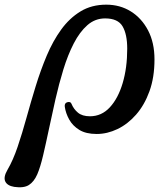

<svg xmlns="http://www.w3.org/2000/svg" viewBox="-140 -563 713 824"><path d="M-79 239Q-109 234 -117.5 215.5Q-126 197 -108 166Q-84 125 -64.5 67.5Q-45 10 -26.5 -57Q-8 -124 13 -192.5Q34 -261 60.5 -324Q87 -387 122.5 -436Q158 -485 205.5 -514Q253 -543 316 -543Q375 -543 421.5 -514Q468 -485 495.5 -432.5Q523 -380 523 -308Q523 -231 501.5 -171.5Q480 -112 444 -71Q408 -30 364 -9Q320 12 275 12Q229 12 200.5 -5.5Q172 -23 157 -50Q142 -77 138 -105Q136 -121 149.5 -124.5Q163 -128 167 -117Q176 -95 194.5 -79.5Q213 -64 246 -64Q296 -64 331.5 -102.5Q367 -141 386.5 -206.5Q406 -272 406 -354Q406 -416 386 -450Q366 -484 311 -484Q268 -484 235 -455Q202 -426 176.5 -376.5Q151 -327 132 -265Q113 -203 98 -137Q83 -71 70 -9Q57 53 45 104Q33 155 20 185Q6 217 -16 231Q-38 245 -79 239Z"/></svg>

Font: Zen Old Mincho Black
Style: Regular
Weight: 900
Designer: Yoshimichi Ohira
Foundry: Positype
Version: Version 1.001